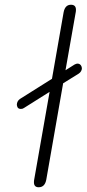

<svg xmlns="http://www.w3.org/2000/svg" viewBox="-20 -779 365 809"><path d="M325 -491Q325 -485 321.5 -479Q318 -473 312 -469L246 -428L175 -22Q169 10 143 10Q123 10 123 -11Q123 -18 124 -22L189 -392L81 -324Q76 -320 68 -320Q56 -320 53 -329Q51 -335 51 -338Q51 -345 54.5 -351.5Q58 -358 64 -362L199 -447L248 -727Q254 -759 279 -759Q300 -759 300 -738Q300 -731 299 -727L256 -483L294 -507Q302 -511 306 -511Q318 -511 323 -500Q325 -494 325 -491Z"/></svg>

Font: Kodchasan ExtraLight
Style: Italic
Weight: 275
Italic angle: -10°
Version: Version 1.000; ttfautohint (v1.6)